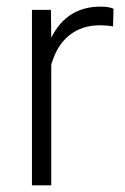

<svg xmlns="http://www.w3.org/2000/svg" viewBox="-20 -558 376 578"><path d="M320.3 -478.5Q301.8 -481.9 280.8 -481.9Q226.1 -481.9 188.2 -451.4Q150.4 -420.9 134.3 -362.8V0H76.2V-528.3H133.3L134.3 -444.3Q180.7 -538.1 283.2 -538.1Q307.6 -538.1 321.8 -531.7Z"/></svg>

Font: RobotoInd Light
Style: Regular
Weight: 300
Designer: Google
Version: Version 2.001151; 2014